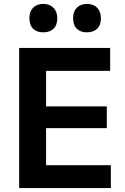

<svg xmlns="http://www.w3.org/2000/svg" viewBox="-20 -957 636 977"><path d="M77.5 0V-713H540.5V-596.5H214.5V-415.5H523.5V-305H214.5V-116.5H544V0ZM422 -792.5Q389.5 -792.5 370.8 -810.8Q352 -829 352 -865.5Q352 -898.5 371 -917.8Q390 -937 423 -937Q456 -937 474.8 -917Q493.5 -897 493.5 -865.5Q493.5 -829 474.5 -810.8Q455.5 -792.5 422 -792.5ZM200 -792.5Q167.5 -792.5 148.5 -810.8Q129.5 -829 129.5 -865.5Q129.5 -898.5 148.5 -917.8Q167.5 -937 201 -937Q233.5 -937 252.5 -917Q271.5 -897 271.5 -865.5Q271.5 -829 252.5 -810.8Q233.5 -792.5 200 -792.5Z"/></svg>

Font: Commissioner SemiBold
Style: Regular
Weight: 600
Designer: Kostas Bartsokas
Foundry: Kostas Bartsokas
Version: Version 1.000; ttfautohint (v1.8.3)